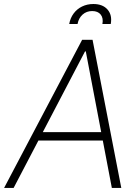

<svg xmlns="http://www.w3.org/2000/svg" viewBox="-43 -923 684 943"><path d="M23.9 0H-22.9L360.4 -727.5H411.6L552.7 0H506.3L378.4 -670.4H374.5ZM136.2 -273.9H485.8L478 -232.9H128.9ZM296.9 -805.2Q302.2 -834.5 318.6 -856.7Q335 -878.9 360.1 -891.1Q385.3 -903.3 415.5 -903.3Q461.4 -903.3 485.1 -876.2Q508.8 -849.1 501 -805.2H460Q465.3 -834 451.7 -851.3Q438 -868.7 409.7 -868.7Q381.8 -868.7 362.5 -851.3Q343.3 -834 337.9 -805.2Z"/></svg>

Font: Inter Tight ExtraLight
Style: Italic
Weight: 250
Italic angle: -9.39999°
Designer: Rasmus Andersson
Foundry: rsms
Version: Version 3.004